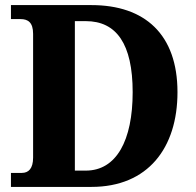

<svg xmlns="http://www.w3.org/2000/svg" viewBox="-20 -734 768 754"><path d="M23 0H339C561 0 677 -153 677 -372C677 -599 549 -714 339 -714H23V-659H61C90 -659 110 -646 110 -601V-115C110 -72 92 -55 66 -55H23ZM317 -64H274V-651H317C437 -651 501 -562 501 -372C501 -182 437 -64 317 -64Z"/></svg>

Font: Noto Serif Armenian SemiCondensed
Style: Bold
Weight: 700
Width: 4
Designer: Monotype Design Team
Foundry: Monotype Imaging Inc.
Version: Version 2.008